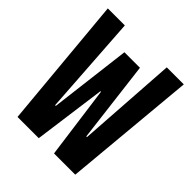

<svg xmlns="http://www.w3.org/2000/svg" viewBox="-199 -864 997 997"><g transform="rotate(45 300.0 -365.0)"><path d="M88 0 21 -730H146L183 -181H188L243 -630H357L412 -181H417L454 -730H579L512 0H356L302 -399H298L244 0Z"/></g></svg>

Font: M PLUS Code Latin Expanded SemiBold
Style: Regular
Weight: 600
Width: 7
Designer: Coji Morishita
Foundry: UNDERFOREST DESIGN
Version: Version 1.002; ttfautohint (v1.8.3)